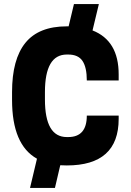

<svg xmlns="http://www.w3.org/2000/svg" viewBox="-20 -860 640 940"><path d="M561 -466H405Q405 -530 384 -561.5Q363 -593 314 -593H307Q200 -593 200 -409V-373Q200 -189 307 -189H314Q405 -189 405 -294H561V-278Q561 -50 307 -50Q285 -50 275 -51L249 60H127L161 -83Q39 -151 39 -371V-409Q39 -570 104.5 -650.5Q170 -731 307 -731H316L342 -840H464L433 -711Q561 -661 561 -496Z"/></svg>

Font: Cooper Hewitt
Style: Bold
Weight: 711
Designer: Village Type and Design LLC
Foundry: Cooper Hewitt Smithsonian Design Museum
Version: 1.000